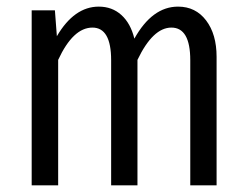

<svg xmlns="http://www.w3.org/2000/svg" viewBox="-20 -557 742 577"><path d="M515.1 -537.1Q567.9 -537.1 599.4 -495.6Q630.9 -454.1 630.9 -386.2V0H551.8V-376Q551.8 -474.1 495.1 -474.1Q439.5 -474.1 393.1 -377V0H314V-376Q314 -474.1 257.8 -474.1Q199.7 -474.1 154.8 -377V0H75.2V-525.9H145L150.9 -448.2Q203.1 -537.1 276.9 -537.1Q316.9 -537.1 344.7 -512Q372.6 -486.8 383.8 -440.9Q437.5 -537.1 515.1 -537.1Z"/></svg>

Font: Fira Sans Compressed Book
Style: Regular
Weight: 350
Width: 1
Designer: Carrois Corporate & Edenspiekermann AG
Foundry: Carrois Corporate GbR & Edenspiekermann AG
Version: Version 4.203;PS 004.203;hotconv 1.0.88;makeotf.lib2.5.64775